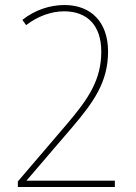

<svg xmlns="http://www.w3.org/2000/svg" viewBox="-20 -744 543 764"><path d="M437 0V-25H86V-26L266 -236C353 -338 410 -418 410 -539C410 -655 343 -724 237 -724C179 -724 120 -705 69 -665L84 -644C129 -679 184 -699 235 -699C326 -699 383 -644 383 -539C383 -427 333 -352 246 -250L51 -22V0Z"/></svg>

Font: Noto Sans Arabic SemCond Thin
Style: Regular
Weight: 100
Width: 4
Designer: Monotype Design Team, Nadine Chahine, Nizar Qandah and Khaled Hosny
Foundry: Monotype Imaging Inc.
Version: Version 2.012